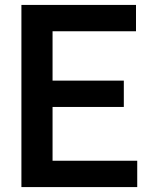

<svg xmlns="http://www.w3.org/2000/svg" viewBox="-20 -760 607 780"><path d="M67 0V-740H532.5V-633H193.5V-107H537.5V0ZM152 -325.5V-432.5H483V-325.5Z"/></svg>

Font: Encode Sans SC SemiCondensed SemiBold
Style: Regular
Weight: 600
Width: 4
Designer: Multiple Designers
Foundry: Impallari Type
Version: Version 3.002